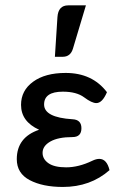

<svg xmlns="http://www.w3.org/2000/svg" viewBox="-20 -704 456 731"><path d="M219.2 7.8Q142.6 7.8 93.3 -18.1Q43.9 -43.9 43.9 -98.1Q43.9 -181.2 128.9 -210Q60.1 -241.2 60.1 -304.7Q60.1 -359.4 106 -392.8Q151.9 -426.3 230 -426.3Q331.5 -426.3 387.2 -353Q369.6 -311.5 346.7 -311.5Q329.6 -311.5 300.5 -333.3Q271.5 -355 219.2 -355Q147.9 -355 147.9 -306.2Q147.9 -256.8 255.9 -250Q290 -248.5 290 -215.8Q290 -182.1 255.9 -182.1Q201.7 -182.1 171.9 -165.3Q142.1 -148.4 142.1 -122.1Q142.1 -98.1 164.6 -82.5Q187 -66.9 231.9 -66.9Q279.3 -66.9 331.1 -91.8Q346.2 -99.1 357.9 -99.1Q386.7 -99.1 397 -56.2Q324.2 7.8 219.2 7.8ZM218.8 -487.8H189L198.7 -638.7Q201.7 -683.6 239.7 -683.6H307.1L257.8 -519Q248.5 -487.8 218.8 -487.8Z"/></svg>

Font: Bainsley
Style: Regular
Weight: 400
Designer: Paul James MIller
Foundry: High-Logic / Made with FontCreator
Version: Version 1.411;March 28, 2021;FontCreator 13.0.0.2683 64-bit